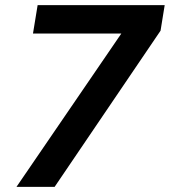

<svg xmlns="http://www.w3.org/2000/svg" viewBox="-20 -725 659 745"><path d="M44 0 483 -642 484 -595H108L126 -705H619L603 -606L192 0Z"/></svg>

Font: Nunito Sans 9pt
Style: Bold Italic
Weight: 700
Italic angle: -9°
Version: Version 3.101;gftools[0.9.27]